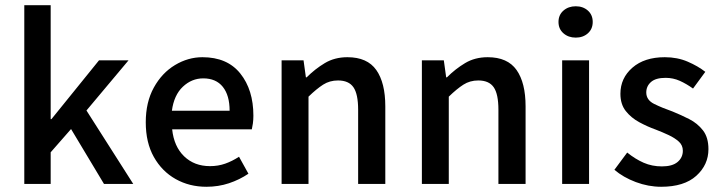

<svg xmlns="http://www.w3.org/2000/svg" viewBox="-20 -704 2762 735"><path d="M73 0V-684H174V-248H177L359 -473H472L311 -281L490 0H378L252 -210L174 -121V0Z M770 11Q705 11 652.5 -18.5Q600 -48 569 -103Q538 -158 538 -236Q538 -313 569 -369Q600 -425 650 -455Q700 -485 755 -485Q850 -485 900 -422.5Q950 -360 950 -261Q950 -245 948 -231Q946 -217 944 -209H639Q646 -143 685 -105.5Q724 -68 784 -68Q815 -68 842 -77.5Q869 -87 895 -104L931 -39Q897 -16 856.5 -2.5Q816 11 770 11ZM638 -280H859Q859 -339 833 -371.5Q807 -404 758 -404Q714 -404 680 -372Q646 -340 638 -280Z M1058 0V-473H1142L1151 -408H1154Q1186 -440 1223.5 -462.5Q1261 -485 1310 -485Q1386 -485 1420.5 -436Q1455 -387 1455 -297V0H1351V-284Q1351 -344 1333 -370Q1315 -396 1274 -396Q1242 -396 1217 -380Q1192 -364 1161 -334V0Z M1595 0V-473H1679L1688 -408H1691Q1723 -440 1760.5 -462.5Q1798 -485 1847 -485Q1923 -485 1957.5 -436Q1992 -387 1992 -297V0H1888V-284Q1888 -344 1870 -370Q1852 -396 1811 -396Q1779 -396 1754 -380Q1729 -364 1698 -334V0Z M2132 0V-473H2235V0ZM2184 -560Q2156 -560 2137 -576.5Q2118 -593 2118 -620Q2118 -647 2137 -663.5Q2156 -680 2184 -680Q2212 -680 2230.5 -663.5Q2249 -647 2249 -620Q2249 -593 2230.5 -576.5Q2212 -560 2184 -560Z M2511 11Q2462 11 2414 -7Q2366 -25 2332 -54L2381 -120Q2412 -95 2444 -81Q2476 -67 2514 -67Q2554 -67 2574 -84Q2594 -101 2594 -127Q2594 -148 2578.5 -162Q2563 -176 2539.5 -187Q2516 -198 2490 -208Q2459 -219 2427.5 -236Q2396 -253 2375.5 -279Q2355 -305 2355 -345Q2355 -405 2401 -445Q2447 -485 2525 -485Q2573 -485 2612.5 -468Q2652 -451 2680 -429L2633 -365Q2608 -383 2582.5 -394.5Q2557 -406 2528 -406Q2490 -406 2472 -390Q2454 -374 2454 -350Q2454 -321 2484.5 -306Q2515 -291 2555 -277Q2587 -264 2618.5 -248Q2650 -232 2671 -205Q2692 -178 2692 -133Q2692 -73 2645.5 -31Q2599 11 2511 11Z"/></svg>

Font: Narnoor Medium
Style: Regular
Weight: 500
Designer: S. Sridhar Murthy
Foundry: SIL International
Version: Version 3.000